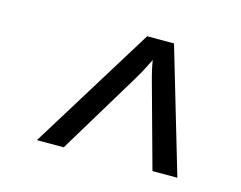

<svg xmlns="http://www.w3.org/2000/svg" viewBox="-65 -825 729 581"><g transform="rotate(15 300.0 -535.0)"><path d="M90 -340 331 -730H415L530 -340H452L381 -598Q369 -641 366 -665Q361 -655 351.5 -636.5Q342 -618 330 -598L174 -340Z"/></g></svg>

Font: NKDuy Mono
Style: Italic
Weight: 400
Italic angle: -9°
Monospace: yes
Designer: NKDuy
Foundry: NKDuy
Version: Version 2.251; ttfautohint (v1.8.4.7-5d5b)